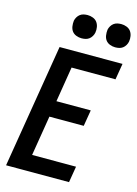

<svg xmlns="http://www.w3.org/2000/svg" viewBox="-139 -1028 789 1102"><g transform="rotate(15 255.0 -477.0)"><path d="M11 0 132 -735H506L490 -639H229L195 -430H399L383 -334H179L140 -96H401L385 0ZM440 -816Q424 -816 408.5 -822Q393 -828 384 -840Q375 -852 372.5 -868.5Q370 -885 372 -902Q374 -913 380.5 -924Q387 -935 396.5 -942Q406 -949 417.5 -951.5Q429 -954 441 -954Q457 -954 472.5 -948Q488 -942 497 -930Q506 -918 509 -901.5Q512 -885 509 -868Q507 -857 500.5 -846Q494 -835 484.5 -828Q475 -821 463.5 -818.5Q452 -816 440 -816ZM240 -816Q224 -816 208.5 -822Q193 -828 184 -840Q175 -852 172.5 -868.5Q170 -885 172 -902Q174 -913 180.5 -924Q187 -935 196.5 -942Q206 -949 217.5 -951.5Q229 -954 241 -954Q257 -954 272.5 -948Q288 -942 297 -930Q306 -918 309 -901.5Q312 -885 309 -868Q307 -857 300.5 -846Q294 -835 284.5 -828Q275 -821 263.5 -818.5Q252 -816 240 -816Z"/></g></svg>

Font: Iosevka Curly
Style: Bold Italic
Weight: 700
Italic angle: -9°
Monospace: yes
Designer: Belleve Invis
Foundry: Belleve Invis
Version: Version 22.1.2; ttfautohint (v1.8.4)